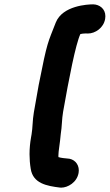

<svg xmlns="http://www.w3.org/2000/svg" viewBox="-20 -685 504 881"><path d="M383.2 -531.2C416.8 -531.2 455.2 -556.9 462.4 -597.9C463.2 -602.3 463.5 -606.6 463.5 -610.6C463.5 -645.6 435.5 -664.4 408.1 -665C407.3 -665 407.1 -665 406.1 -665C383.7 -665 267.2 -659.9 235.9 -581.6C199.4 -486.7 198.1 -501.4 157.5 -294.8L135.3 -169.1C128.9 -132.6 130.2 -98.7 124.8 -68.2L122.6 -55.5C118 -29.6 115.5 -3.6 115.5 22.7C115.5 44.8 117.3 67.2 121 89.8C131.5 156.7 194.5 168.4 256 175.8C257.5 175.9 258.9 176 260.8 176C290.6 176 332.8 152.6 340.6 108.5C341.3 104.5 341.6 100.5 341.6 96.8C341.6 65.6 318.6 43 288.6 42.3C282 41.8 259.7 39.9 248.2 35.9C248 34 247.9 31.9 247.9 29.7C247.9 8.4 255.2 -26.6 258.8 -70.3C264.6 -104.4 263.6 -138.6 269.5 -171.8C296.2 -323.6 326.9 -481.9 348.8 -528.8C353.8 -530.1 365.3 -531.6 374.1 -531.6C377.8 -531.6 376.8 -531.2 383.2 -531.2Z"/></svg>

Font: TudorRose
Style: BoldOblique
Weight: 500
Version: Version 001.000